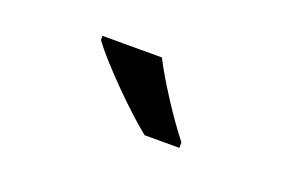

<svg xmlns="http://www.w3.org/2000/svg" viewBox="-36 -881 621 389"><g transform="rotate(20 274.0 -686.0)"><path d="M264 -766H136V-757C164 -718 242 -640 285 -606H360V-618C331 -654 287 -721 264 -766Z"/></g></svg>

Font: Noto Sans UI SemiCondensed Medium
Style: Regular
Weight: 500
Width: 4
Designer: Monotype Design Team
Foundry: Monotype Imaging Inc.
Version: Version 1.901